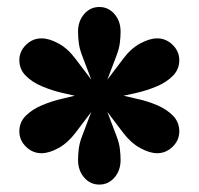

<svg xmlns="http://www.w3.org/2000/svg" viewBox="-20 -817 557 538"><path d="M258.3 -299.8Q232.9 -299.8 215.8 -319.6Q198.7 -339.4 198.7 -368.7Q198.7 -382.8 200.7 -399.7Q202.6 -416.5 210.4 -436.5L235.8 -503.4L191.4 -444.8Q169.9 -416.5 143.8 -402.1Q117.7 -387.7 96.2 -387.7Q71.3 -387.7 52.7 -406Q34.2 -424.3 34.2 -448.7Q34.2 -474.6 52 -492.4Q69.8 -510.3 97.4 -522Q125 -533.7 154.8 -540.5L189.5 -548.8L154.8 -556.6Q125 -563.5 97.4 -575.2Q69.8 -586.9 52 -605Q34.2 -623 34.2 -648.4Q34.2 -672.9 52.7 -691.2Q71.3 -709.5 96.2 -709.5Q117.7 -709.5 143.8 -695.3Q169.9 -681.2 191.4 -652.3L235.8 -593.8L210.4 -660.6Q202.6 -680.7 200.7 -697.5Q198.7 -714.4 198.7 -728.5Q198.7 -757.8 215.8 -777.6Q232.9 -797.4 258.3 -797.4Q283.7 -797.4 300.8 -777.6Q317.9 -757.8 317.9 -728.5Q317.9 -714.4 315.9 -697.5Q314 -680.7 306.2 -660.6L280.8 -593.8L325.2 -652.3Q346.7 -681.2 373 -695.3Q399.4 -709.5 420.4 -709.5Q445.3 -709.5 463.9 -691.2Q482.4 -672.9 482.4 -648.4Q482.4 -623 464.8 -605Q447.3 -586.9 419.7 -575.2Q392.1 -563.5 361.8 -556.6L326.2 -548.8L361.8 -540.5Q392.1 -534.2 419.7 -522.5Q447.3 -510.7 464.8 -492.7Q482.4 -474.6 482.4 -448.7Q482.4 -424.3 463.9 -406Q445.3 -387.7 420.4 -387.7Q399.4 -387.7 373 -402.1Q346.7 -416.5 325.2 -444.8L280.8 -503.4L306.2 -436.5Q314 -416.5 315.9 -399.7Q317.9 -382.8 317.9 -368.7Q317.9 -339.4 300.8 -319.6Q283.7 -299.8 258.3 -299.8Z"/></svg>

Font: Bevan
Style: Regular
Weight: 400
Designer: Vernon Adams
Foundry: Vernon Adams
Version: Version 2.100; ttfautohint (v1.8.3)